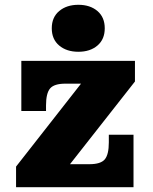

<svg xmlns="http://www.w3.org/2000/svg" viewBox="-20 -781 638 801"><path d="M47 -86 318 -432 543 -441 272 -96ZM47 0V-86L272 -96H537V0ZM69 -318V-432H253Q206 -432 189 -412Q172 -392 172 -341V-318ZM353 -96Q400 -96 417 -116Q434 -136 434 -187V-219H537V-96ZM69 -432V-527H543V-441L318 -432ZM307 -565Q258 -565 227 -591Q196 -617 196 -663Q196 -709 227 -735Q258 -761 307 -761Q356 -761 386.5 -735Q417 -709 417 -663Q417 -617 386.5 -591Q356 -565 307 -565Z"/></svg>

Font: Montagu Slab 24pt
Style: Bold
Weight: 700
Designer: Florian Karsten
Foundry: Florian Karsten
Version: Version 1.000